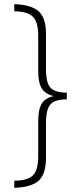

<svg xmlns="http://www.w3.org/2000/svg" viewBox="-20 -735 389 914"><path d="M48 125Q111 125 136.5 100Q162 75 162 9V-158Q162 -215 179 -242Q196 -269 234 -277V-278Q196 -287 179 -314Q162 -341 162 -395V-565Q162 -631 136 -656Q110 -681 48 -681V-715Q126 -713 162.5 -682.5Q199 -652 199 -573V-405Q199 -338 221.5 -316Q244 -294 298 -294V-262Q263 -262 241 -253Q219 -244 209 -219.5Q199 -195 199 -148V15Q199 95 163 126Q127 157 48 159Z"/></svg>

Font: Noto Sans Gujarati UI ExtraCondensed ExtraLight
Style: Regular
Weight: 200
Width: 2
Designer: Jelle Bosma - Monotype Design Team, Universal Thirst
Foundry: Monotype Imaging Inc.
Version: Version 2.106; ttfautohint (v1.8.4.7-5d5b)